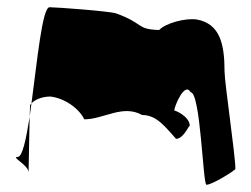

<svg xmlns="http://www.w3.org/2000/svg" viewBox="-20 -643 695 531"><path d="M29 -209C9 -209 59 -187 59 -166C59 -166 61 -267 62 -320C52 -257 42 -209 29 -209ZM62 -320C63 -339 63 -352 63 -352C64 -354 66 -355 67 -357C65 -345 64 -332 62 -320ZM67 -357C78 -369 99 -376 119 -376C158 -372 199 -343 213 -313C267 -313 319 -355 373 -325C415 -325 439 -289 467 -259C489 -259 505 -303 505 -294C505 -322 462 -339 462 -337C462 -349 491 -418 507 -388C535 -388 541 -132 551 -132C567 -132 631 -172 631 -176C631 -214 601 -414 601 -446C601 -524 587 -577 525 -589C493 -594 438 -579 420 -560C356 -562 379 -578 301 -606C283 -612 137 -623 117 -623C97 -623 83 -476 67 -357Z"/></svg>

Font: Alpina
Style: Regular
Weight: 400
Version: Version 0.9